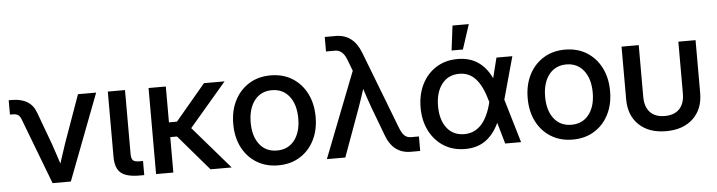

<svg xmlns="http://www.w3.org/2000/svg" viewBox="-46 -932 4277 1146"><g transform="rotate(-5 2092.5 -358.5)"><path d="M229.5 0 79.1 -394.5Q71.8 -414.1 60.3 -421.9Q48.8 -429.7 27.8 -429.7H11.7V-515.6H29.8Q143.6 -515.6 174.8 -425.8L246.1 -232.9Q256.8 -202.1 266.6 -172.1Q276.4 -142.1 286.1 -112.3Q295.9 -142.1 305.7 -172.4Q315.4 -202.6 325.7 -232.9L426.8 -515.6H535.6L338.9 0Z M749 0Q671.9 0 638.7 -28.6Q605.5 -57.1 605.5 -124V-515.6H708.5V-134.3Q708.5 -104.5 718.8 -94.5Q729 -84.5 758.3 -84.5H778.8V0Z M953.1 -515.6V-300.8H1001L1181.6 -515.6H1305.2L1082.5 -254.9L1302.7 0H1175.8L993.7 -212.4H953.1V0H849.6V-515.6Z M1581.5 11.7Q1507.8 11.7 1452.1 -22.5Q1396.5 -56.6 1365.5 -117.2Q1334.5 -177.7 1334.5 -256.8Q1334.5 -336.9 1365.5 -397.7Q1396.5 -458.5 1452.1 -492.9Q1507.8 -527.3 1581.5 -527.3Q1655.3 -527.3 1710.7 -492.9Q1766.1 -458.5 1797.1 -397.7Q1828.1 -336.9 1828.1 -256.8Q1828.1 -177.7 1797.1 -117.2Q1766.1 -56.6 1710.7 -22.5Q1655.3 11.7 1581.5 11.7ZM1581.5 -77.1Q1647.9 -77.1 1686 -126Q1724.1 -174.8 1724.1 -256.8Q1724.1 -339.8 1685.8 -389.2Q1647.5 -438.5 1581.5 -438.5Q1515.6 -438.5 1477.3 -389.4Q1439 -340.3 1439 -256.8Q1439 -174.3 1477.1 -125.7Q1515.1 -77.1 1581.5 -77.1Z M1873 0 2072.8 -512.2 2046.4 -581.5Q2023.4 -640.6 1978 -640.6H1923.8V-727.5H1989.3Q2095.2 -727.5 2138.7 -613.8L2318.8 -146.5Q2331.1 -115.2 2346.2 -101.1Q2361.3 -86.9 2385.7 -86.9H2432.1V0H2376Q2269.5 0 2228.5 -113.8L2165 -282.7Q2144 -340.3 2125.5 -398.4Q2116.2 -369.6 2106.4 -340.6Q2096.7 -311.5 2086.4 -282.7L1983.4 0Z M2701.2 11.7Q2627.9 11.7 2573.2 -22.9Q2518.6 -57.6 2487.8 -118.2Q2457 -178.7 2457 -256.8Q2457 -335.4 2487.5 -396.5Q2518.1 -457.5 2573.2 -492.4Q2628.4 -527.3 2702.6 -527.3Q2841.3 -527.3 2903.8 -394.5L2934.1 -515.6H3029.3L2959 -261.2L3036.6 0H2941.4L2904.8 -127.4Q2873.5 -59.6 2823.5 -23.9Q2773.4 11.7 2701.2 11.7ZM2868.7 -255.4 2867.2 -259.3Q2842.3 -350.6 2803.2 -394.5Q2764.2 -438.5 2704.6 -438.5Q2637.7 -438.5 2599.6 -388.9Q2561.5 -339.4 2561.5 -257.3Q2561.5 -175.3 2599.1 -126.2Q2636.7 -77.1 2703.6 -77.1Q2825.2 -77.1 2868.7 -255.4ZM2670.9 -581.1 2689.5 -729H2787.1L2738.8 -581.1Z M3345.7 11.7Q3272 11.7 3216.3 -22.5Q3160.6 -56.6 3129.6 -117.2Q3098.6 -177.7 3098.6 -256.8Q3098.6 -336.9 3129.6 -397.7Q3160.6 -458.5 3216.3 -492.9Q3272 -527.3 3345.7 -527.3Q3419.4 -527.3 3474.9 -492.9Q3530.3 -458.5 3561.3 -397.7Q3592.3 -336.9 3592.3 -256.8Q3592.3 -177.7 3561.3 -117.2Q3530.3 -56.6 3474.9 -22.5Q3419.4 11.7 3345.7 11.7ZM3345.7 -77.1Q3412.1 -77.1 3450.2 -126Q3488.3 -174.8 3488.3 -256.8Q3488.3 -339.8 3450 -389.2Q3411.6 -438.5 3345.7 -438.5Q3279.8 -438.5 3241.5 -389.4Q3203.1 -340.3 3203.1 -256.8Q3203.1 -174.3 3241.2 -125.7Q3279.3 -77.1 3345.7 -77.1Z M3905.3 10.3Q3802.7 10.3 3743.2 -46.4Q3683.6 -103 3683.6 -199.2V-515.6H3786.6V-205.1Q3786.6 -145.5 3817.4 -113Q3848.1 -80.6 3905.3 -80.6Q3962.4 -80.6 3993.2 -113Q4023.9 -145.5 4023.9 -205.1V-515.6H4127V-199.2Q4127 -103 4067.4 -46.4Q4007.8 10.3 3905.3 10.3Z"/></g></svg>

Font: Inter Display Medium
Style: Regular
Weight: 500
Designer: Rasmus Andersson
Foundry: rsms
Version: Version 4.001;git-9221beed3